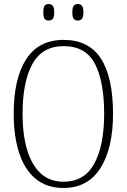

<svg xmlns="http://www.w3.org/2000/svg" viewBox="-20 -923 630 953"><path d="M295 10Q212 10 157 -35.5Q102 -81 75 -164Q48 -247 48 -359Q48 -533 110 -629Q172 -725 296 -725Q421 -725 481 -632Q541 -539 541 -358Q541 -187 478.5 -88.5Q416 10 295 10ZM295 -21Q399 -21 448 -111Q497 -201 497 -358Q497 -517 451.5 -605.5Q406 -694 296 -694Q190 -694 141 -605.5Q92 -517 92 -358Q92 -255 114.5 -179.5Q137 -104 182 -62.5Q227 -21 295 -21ZM366 -821Q353 -821 346 -829.5Q339 -838 339 -861Q339 -886 346 -894.5Q353 -903 366 -903Q379 -903 386.5 -894.5Q394 -886 394 -861Q394 -838 386.5 -829.5Q379 -821 366 -821ZM221 -821Q208 -821 201.5 -829.5Q195 -838 195 -861Q195 -886 201.5 -894.5Q208 -903 221 -903Q235 -903 242 -894.5Q249 -886 249 -861Q249 -838 242 -829.5Q235 -821 221 -821Z"/></svg>

Font: Noto Serif Sinhala Condensed ExtraLight
Style: Regular
Weight: 200
Width: 3
Designer: Jelle Bosma - Monotype Design Team
Foundry: Monotype Imaging Inc.
Version: Version 2.007; ttfautohint (v1.8.4.7-5d5b)